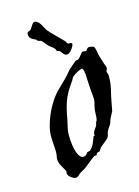

<svg xmlns="http://www.w3.org/2000/svg" viewBox="-94 -617 500 690"><g transform="rotate(-15 155.5 -272.0)"><path d="M311 -307C311 -313 307 -319 307 -322C307 -327 311 -328 311 -333C312 -340 306 -349 304 -358L296 -384C292 -397 292 -415 286 -420C283 -422 274 -423 271 -424C259 -424 261 -413 253 -413C251 -413 247 -414 244 -414C236 -414 233 -400 220 -391C217 -389 212 -390 209 -388C197 -377 184 -368 176 -358C153 -329 126 -310 107 -285C80 -251 54 -190 54 -151C54 -130 57 -107 57 -91C57 -78 54 -72 54 -65C54 -45 66 -32 74 -16C75 -15 75 -14 75 -13C75 -11 74 -8 74 -6C74 7 96 18 100 18C114 18 114 8 126 3C130 0 135 -2 140 -5C147 -9 183 -41 188 -41C189 -41 192 -41 193 -41C196 -41 196 -46 198 -48C201 -51 206 -50 209 -52C211 -54 214 -60 216 -63C225 -72 247 -88 249 -92C253 -97 253 -107 256 -114C263 -128 272 -134 274 -147C277 -157 288 -175 290 -180C295 -205 298 -226 304 -249C309 -271 311 -280 311 -307ZM238 -238C238 -228 233 -216 231 -202C229 -189 231 -173 227 -161C222 -157 223 -149 220 -143C217 -138 206 -126 206 -117C206 -115 206 -113 206 -111C206 -109 203 -111 202 -110C196 -94 190 -75 176 -63C173 -61 168 -62 165 -60C162 -56 158 -48 147 -48C131 -48 117 -81 117 -138C117 -157 122 -170 126 -190C136 -246 144 -274 176 -318C181 -324 184 -333 187 -336C200 -346 217 -355 224 -355C234 -355 232 -308 235 -274C236 -261 238 -248 238 -238ZM213 -453C210 -455 208 -455 206 -455H202C196 -455 195 -461 193 -465C169 -490 150 -507 137 -523C131 -531 121 -562 103 -562C95 -562 87 -543 82 -538C77 -533 68 -536 68 -524C68 -508 83 -503 90 -500C94 -499 94 -495 96 -494C100 -491 108 -491 111 -488C115 -485 121 -475 128 -468C134 -461 143 -457 149 -450C153 -446 152 -439 157 -439C171 -438 170 -418 187 -418C197 -418 214 -441 214 -450C214 -451 214 -452 213 -453Z"/></g></svg>

Font: Jim Nightshade
Style: Regular
Weight: 400
Designer: Astigmatic (AOETI)
Foundry: Astigmatic (AOETI)
Version: Version 1.000